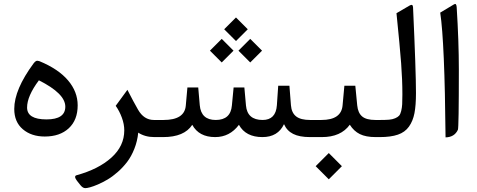

<svg xmlns="http://www.w3.org/2000/svg" viewBox="-20 -704 2448 986"><path d="M210 -2.9Q141.1 -2.9 97.2 -40.3Q53.2 -77.6 53.2 -144.5Q53.2 -244.1 152.8 -378.9Q159.7 -388.2 166 -390.9Q172.4 -393.6 183.1 -389.6Q279.8 -349.6 329.3 -291.3Q378.9 -232.9 378.9 -163.1Q378.9 -87.9 333.3 -45.4Q287.6 -2.9 210 -2.9ZM179.7 -291.5Q119.1 -210.4 119.1 -151.9Q119.1 -90.8 218.8 -90.8Q315.4 -90.8 315.4 -156.2Q315.4 -223.6 179.7 -291.5Z M689.9 -22.9Q685.5 21 669.9 60.3Q654.3 99.6 632.8 127.7Q611.3 155.8 584.7 179.2Q558.1 202.6 532.5 217.8Q506.8 232.9 482.9 243.2Q459 253.4 442.6 257.8Q426.3 262.2 418 262.2Q405.8 262.2 394 248L375 224.1Q357.4 200.2 373.5 195.8Q485.8 165 552 105.5Q618.2 45.9 618.2 -34.7Q618.2 -66.4 605.7 -100.1Q593.3 -133.8 574.2 -160.6L634.3 -242.7Q667 -178.7 689 -140.6Q719.2 -87.9 770.5 -87.9H785.6Q797.4 -87.9 797.4 -49.8V-37.6Q797.4 0 785.6 0H772.9Q724.6 0 689.9 -22.9Z M1191.9 -614.3 1252.4 -553.7 1191.9 -493.2 1131.3 -553.7ZM1265.1 -504.4 1325.7 -443.8 1265.1 -383.3 1204.6 -443.8ZM1118.7 -504.4 1179.2 -443.8 1118.7 -383.3 1058.1 -443.8ZM1327.6 0Q1241.7 0 1207 -63Q1159.7 0 1085 0Q1001.5 0 967.3 -63Q926.3 0 817.9 0H780.3Q753.4 0 753.4 -37.6V-49.8Q753.4 -87.9 780.3 -87.9H820.3Q927.7 -87.9 934.1 -161.6L942.4 -254.9H998L1005.9 -163.6Q1012.7 -87.9 1087.9 -87.9Q1164.6 -87.9 1170.9 -162.6L1179.7 -254.9H1234.9L1243.2 -162.1Q1250 -87.9 1328.6 -87.9Q1396.5 -87.9 1401.9 -163.6L1408.7 -263.7H1466.3L1474.1 -163.6Q1477.1 -125 1500.5 -106.4Q1523.9 -87.9 1572.3 -87.9H1582Q1593.8 -87.9 1593.8 -49.8V-37.6Q1593.8 0 1582 0H1571.8Q1517.6 0 1485.4 -16.4Q1453.1 -32.7 1438.5 -66.4Q1407.2 0 1327.6 0Z M1668.5 82 1735.8 149.4 1668.5 216.8 1601.1 149.4ZM1576.7 0Q1549.8 0 1549.8 -37.6V-49.8Q1549.8 -87.9 1576.7 -87.9H1630.4Q1732.9 -87.9 1739.3 -163.1L1748.5 -263.7H1804.7L1814.5 -162.6Q1818.4 -124 1839.8 -106Q1861.3 -87.9 1908.2 -87.9H1918Q1929.7 -87.9 1929.7 -49.8V-37.6Q1929.7 0 1918 0H1909.2Q1858.9 0 1827.9 -15.4Q1796.9 -30.8 1776.4 -63.5Q1730.5 0 1632.8 0Z M1912.6 -87.9H1933.1Q1961.4 -87.9 1978.5 -89.4Q1995.6 -90.8 2009.3 -96.7Q2022.9 -102.5 2029.5 -109.9Q2036.1 -117.2 2040.3 -134Q2044.4 -150.9 2045.4 -168.9Q2046.4 -187 2046.4 -219.2Q2046.4 -294.9 2040 -379.2Q2033.7 -463.4 2016.1 -636.2L2083 -675.3Q2100.1 -685.5 2101.1 -667Q2116.2 -338.4 2116.2 -225.6Q2116.2 -163.1 2108.4 -122.8Q2100.6 -82.5 2080.1 -53.7Q2059.6 -24.9 2023.2 -12.5Q1986.8 0 1930.2 0H1912.6Q1885.7 0 1885.7 -37.6V-49.8Q1885.7 -87.9 1912.6 -87.9Z M2240.7 -639.2 2311.5 -681.6Q2317.9 -685.5 2321 -682.1Q2324.2 -678.7 2325.2 -668Q2336.4 -490.7 2336.4 -347.7Q2336.4 -48.3 2331.5 -37.6Q2314 0.5 2268.1 1.5Q2263.7 -487.3 2240.7 -639.2Z"/></svg>

Font: Shl
Style: Regular
Weight: 400
Foundry: Saber Rastikerdar (saber.rastikerdar@gmail.com)
Version: Version 3.4.0